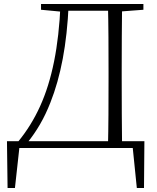

<svg xmlns="http://www.w3.org/2000/svg" viewBox="-20 -743 788 964"><path d="M18 201 15 -34H705L703 201H667L644 -25L670 0H52L80 -26L55 201ZM186 -694V-723H300V-684H292ZM300 -689V-723H558V-689ZM522 0Q524 -83 524.5 -168.5Q525 -254 525 -353V-383Q525 -472 524.5 -556.5Q524 -641 522 -723H593Q592 -641 591.5 -556.5Q591 -472 591 -383V-353Q591 -254 591.5 -168.5Q592 -83 593 0ZM558 -684V-723H700V-694L568 -684ZM72 -33Q137 -112 181.5 -210Q226 -308 251.5 -434.5Q277 -561 284 -723H325Q318 -569 295 -447.5Q272 -326 233 -228Q210 -169 181 -119Q152 -69 117 -26V-16Z"/></svg>

Font: Noto Serif TC
Style: Regular
Weight: 200
Designer: Ryoko NISHIZUKA 西塚涼子 (kana & ideographs); Frank Grießhammer (Latin, Greek & Cyrillic); Wenlong ZHANG 张文龙 (bopomofo); San
Foundry: Adobe
Version: Version 2.001;hotconv 1.1.0;makeotfexe 2.6.0